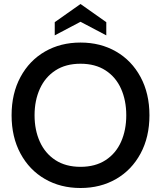

<svg xmlns="http://www.w3.org/2000/svg" viewBox="-20 -927 806 961"><path d="M38 -350Q38 -459 82.5 -541.5Q127 -624 205 -669Q283 -714 383 -714Q483 -714 561 -669Q639 -624 683.5 -541.5Q728 -459 728 -350Q728 -241 683.5 -158.5Q639 -76 561 -31Q483 14 383 14Q283 14 205 -31Q127 -76 82.5 -158.5Q38 -241 38 -350ZM612 -350Q612 -424 586 -482.5Q560 -541 508.5 -574.5Q457 -608 383 -608Q309 -608 257.5 -574.5Q206 -541 179.5 -482.5Q153 -424 153 -350Q153 -276 179.5 -217.5Q206 -159 257.5 -125.5Q309 -92 383 -92Q457 -92 508.5 -125.5Q560 -159 586 -217.5Q612 -276 612 -350ZM254 -816 383 -907 512 -816V-750L383 -818L254 -750Z"/></svg>

Font: Cabin Medium
Style: Regular
Weight: 500
Designer: Pablo Impallari
Foundry: Pablo Impallari. http://www.impallari.com Igino Marini. http://www.ikern.com
Version: Version 2.200